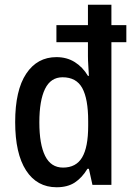

<svg xmlns="http://www.w3.org/2000/svg" viewBox="-20 -780 559 810"><path d="M219 10Q136 10 90 -61Q44 -132 44 -265Q44 -399 90.5 -469Q137 -539 218 -539Q262 -539 295.5 -518Q329 -497 351 -460H355Q354 -481 352.5 -503.5Q351 -526 351 -543V-602H218V-674H351V-760H450V-674H513V-602H450V0H370L355 -68H349Q326 -30 295.5 -10Q265 10 219 10ZM246 -73Q301 -73 326.5 -116Q352 -159 352 -249V-269Q352 -363 327 -408.5Q302 -454 244 -454Q194 -454 170 -405Q146 -356 146 -264Q146 -171 170.5 -122Q195 -73 246 -73Z"/></svg>

Font: Noto Sans Lao Condensed Medium
Style: Regular
Weight: 500
Width: 3
Designer: Monotype Design Team
Foundry: Monotype Imaging Inc.
Version: Version 2.003; ttfautohint (v1.8.4.7-5d5b)